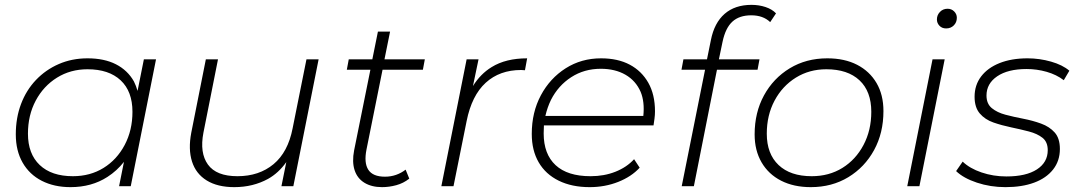

<svg xmlns="http://www.w3.org/2000/svg" viewBox="-20 -766 4439 790"><path d="M270 4Q203 4 152 -22Q101 -48 73 -97Q45 -146 45 -213Q45 -281 66.5 -338Q88 -395 128 -437Q168 -479 222 -502.5Q276 -526 340 -526Q409 -526 457 -501.5Q505 -477 531 -431Q540 -413 546 -392L572 -522H622L518 0H470L490 -100Q461 -63 422 -38Q357 4 270 4ZM280 -41Q351 -41 406 -75Q461 -109 493 -169.5Q525 -230 525 -306Q525 -390 476.5 -435.5Q428 -481 340 -481Q270 -481 214.5 -446.5Q159 -412 127 -352Q95 -292 95 -216Q95 -133 143.5 -87Q192 -41 280 -41Z M944 4Q875 4 830.5 -23.5Q786 -51 770 -101.5Q754 -152 767 -220L827 -522H877L817 -220Q801 -137 835.5 -89Q870 -41 957 -41Q1046 -41 1105.5 -90.5Q1165 -140 1184 -238L1241 -522H1291L1187 0H1138L1158 -99Q1126 -54 1083 -30Q1021 4 944 4Z M1552 4Q1509 4 1479.5 -14Q1450 -32 1439 -66Q1428 -100 1437 -147L1504 -479H1407L1415 -522H1512L1535 -636H1585L1562 -522H1728L1720 -479H1554L1488 -151Q1477 -96 1495.5 -67.5Q1514 -39 1564 -39Q1588 -39 1609.5 -46.5Q1631 -54 1649 -68L1664 -31Q1640 -12 1610.5 -4Q1581 4 1552 4Z M1796 0 1900 -522H1949L1926 -412Q1957 -462 2003 -490Q2061 -526 2149 -526L2140 -477Q2136 -477 2132 -477.5Q2128 -478 2124 -478Q2036 -478 1978.5 -425.5Q1921 -373 1900 -268L1846 0Z M2406 4Q2333 4 2279 -22.5Q2225 -49 2196.5 -98Q2168 -147 2168 -215Q2168 -304 2205.5 -374Q2243 -444 2307.5 -485Q2372 -526 2453 -526Q2522 -526 2571 -500Q2620 -474 2647.5 -425.5Q2675 -377 2675 -308Q2675 -293 2673 -278Q2671 -263 2669 -250H2218Q2217 -234 2217 -217Q2217 -132 2266 -86.5Q2315 -41 2410 -41Q2466 -41 2512.5 -59.5Q2559 -78 2589 -111L2612 -76Q2578 -39 2523.5 -17.5Q2469 4 2406 4ZM2224 -289H2627Q2633 -347 2616 -388Q2596 -434 2553.5 -458.5Q2511 -483 2452 -483Q2384 -483 2330.5 -448.5Q2277 -414 2247 -355Q2232 -324 2224 -289Z M2785 0 2881 -479H2784L2792 -522H2889L2905 -601Q2919 -672 2961.5 -709Q3004 -746 3072 -746Q3103 -746 3130 -737Q3157 -728 3173 -711L3149 -675Q3120 -703 3071 -703Q3022 -703 2993.5 -677Q2965 -651 2953 -594L2938 -522H3105L3097 -479H2930L2835 0Z M3316 4Q3246 4 3194 -22.5Q3142 -49 3113.5 -98Q3085 -147 3085 -213Q3085 -303 3123.5 -373.5Q3162 -444 3229.5 -485Q3297 -526 3384 -526Q3455 -526 3506.5 -499.5Q3558 -473 3586.5 -424.5Q3615 -376 3615 -309Q3615 -219 3576.5 -148.5Q3538 -78 3470.5 -37Q3403 4 3316 4ZM3320 -41Q3391 -41 3446 -75Q3501 -109 3533 -169.5Q3565 -230 3565 -306Q3565 -390 3516.5 -435.5Q3468 -481 3380 -481Q3310 -481 3254.5 -446.5Q3199 -412 3167 -352Q3135 -292 3135 -216Q3135 -133 3183.5 -87Q3232 -41 3320 -41Z M3713 0 3817 -522H3867L3763 0ZM3873 -649Q3856 -649 3845.5 -660Q3835 -671 3835 -686Q3835 -704 3847.5 -717Q3860 -730 3879 -730Q3895 -730 3906 -719Q3917 -708 3917 -693Q3917 -674 3904.5 -661.5Q3892 -649 3873 -649Z M4117 4Q4055 4 3999.5 -14.5Q3944 -33 3914 -62L3941 -101Q3970 -73 4018.5 -56.5Q4067 -40 4121 -40Q4202 -40 4246.5 -69Q4291 -98 4291 -148Q4291 -182 4269.5 -199Q4248 -216 4213.5 -225Q4179 -234 4140.5 -242Q4102 -250 4067.5 -262Q4033 -274 4011.5 -299Q3990 -324 3990 -368Q3990 -416 4017 -451.5Q4044 -487 4093 -506.5Q4142 -526 4208 -526Q4257 -526 4304.5 -512.5Q4352 -499 4380 -475L4357 -436Q4327 -459 4286.5 -470.5Q4246 -482 4204 -482Q4127 -482 4083 -452Q4039 -422 4039 -373Q4039 -339 4061 -321Q4083 -303 4117 -294Q4151 -285 4190 -277.5Q4229 -270 4263.5 -257.5Q4298 -245 4319.5 -221Q4341 -197 4341 -153Q4341 -104 4313 -68.5Q4285 -33 4235 -14.5Q4185 4 4117 4Z"/></svg>

Font: Montserrat Thin Light
Style: Italic
Weight: 300
Italic angle: -11.3°
Version: Version 9.000